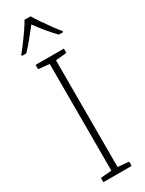

<svg xmlns="http://www.w3.org/2000/svg" viewBox="-246 -981 765 1012"><g transform="rotate(-30 136.0 -474.5)"><path d="M222 0H50V-26L117 -32V-681L50 -688V-714H222V-688L155 -681V-32L222 -26ZM155 -949Q168 -927 187.5 -898.5Q207 -870 227 -842.5Q247 -815 262 -798V-791H236Q211 -816 184.5 -848.5Q158 -881 137 -910Q115 -882 88.5 -849Q62 -816 37 -791H11V-798Q27 -817 47.5 -844.5Q68 -872 87 -899.5Q106 -927 118 -949Z"/></g></svg>

Font: Noto Sans Lao Looped SemiCondensed ExtraLight
Style: Regular
Weight: 200
Width: 4
Designer: Mark Frömberg, Ben Mitchell
Foundry: The Fontpad Ltd
Version: Version 1.002; ttfautohint (v1.8.4.7-5d5b)